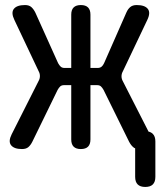

<svg xmlns="http://www.w3.org/2000/svg" viewBox="-20 -580 640 760"><path d="M108 -19Q101 -5 92 2.5Q83 10 67 10Q36 10 24 -5Q12 -20 26 -48L133 -260Q138 -269 138 -279Q138 -289 133 -298L37 -501Q23 -530 35 -545Q47 -560 79 -560Q95 -560 104 -552Q113 -544 120 -530L210 -330Q215 -321 220.5 -316Q226 -311 236 -311H262V-522Q262 -541 271.5 -550.5Q281 -560 300 -560Q319 -560 328.5 -550.5Q338 -541 338 -522V-311H366Q376 -311 382 -316Q388 -321 392 -330L480 -530Q486 -544 495.5 -552Q505 -560 521 -560Q553 -560 565 -545Q577 -530 563 -501L466 -297Q461 -288 461 -278Q461 -268 466 -259L568 -59Q578 -57 585 -50Q595 -40 595 -20V120Q595 140 585 150Q575 160 555 160Q535 160 525 150Q515 140 515 120V7Q511 6 508 3Q499 -4 491 -19L390 -224Q385 -233 379.5 -238Q374 -243 364 -243H338V-28Q338 -9 328.5 0.5Q319 10 300 10Q281 10 271.5 0.5Q262 -9 262 -28V-243H234Q224 -243 218.5 -238Q213 -233 208 -224Z"/></svg>

Font: Maple Mono NL
Style: Regular
Weight: 400
Monospace: yes
Designer: subframe7536
Version: Version 7.000